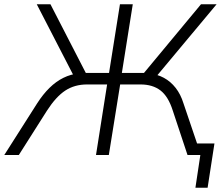

<svg xmlns="http://www.w3.org/2000/svg" viewBox="-44 -725 1033 898"><path d="M870 153 893 0H849L858 -54H959L927 153ZM-24 0 130 -242Q157 -284 187.5 -314Q218 -344 252.5 -361Q287 -378 326 -382L306 -360L128 -705H192L365 -369L345 -384H466L517 -705H577L526 -384H635L617 -369L896 -705H969L681 -360L653 -382Q691 -378 722.5 -361Q754 -344 777.5 -314Q801 -284 814 -242L896 0H833L764 -208Q743 -274 706.5 -302Q670 -330 613 -330H518L465 0H405L457 -330H363Q305 -330 261.5 -301.5Q218 -273 176 -208L44 0Z"/></svg>

Font: Nunito Sans 12pt Light
Style: Italic
Weight: 300
Italic angle: -9°
Designer: Vernon Adams
Foundry: Vernon Adams
Version: Version 3.101;gftools[0.9.27]